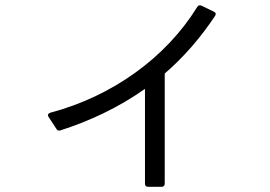

<svg xmlns="http://www.w3.org/2000/svg" viewBox="-20 -675 1040 739"><path d="M197 -179C200 -173 206 -171 212 -173C325 -209 436 -261 538 -333V32C538 40 542 44 550 44H602C609 44 614 40 614 32V-392C685 -453 750 -527 808 -614C812 -621 811 -627 803 -630L756 -653C749 -656 743 -655 739 -648C618 -452 411 -304 173 -241C165 -238 162 -232 167 -225Z"/></svg>

Font: LINE Seed JP_OTF Regular
Style: Regular
Weight: 400
Designer: LY Corporation & Fontrix & Fontworks
Version: Version 1.002